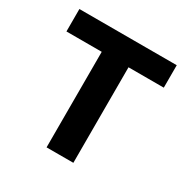

<svg xmlns="http://www.w3.org/2000/svg" viewBox="-150 -786 900 919"><g transform="rotate(30 300.0 -326.0)"><path d="M226 0V-528H31V-652H569V-528H374V0Z"/></g></svg>

Font: Source Code Pro
Style: Bold
Weight: 700
Monospace: yes
Designer: Paul D. Hunt, Teo Tuominen
Foundry: Adobe Systems Incorporated
Version: Version 2.030;PS 1.000;hotconv 16.6.51;makeotf.lib2.5.65220